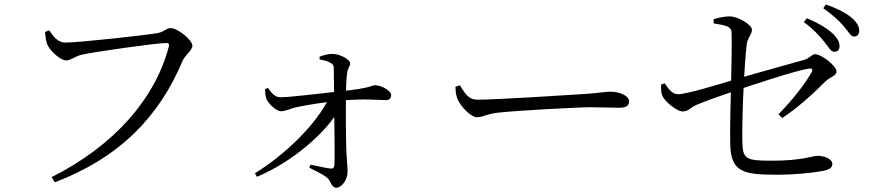

<svg xmlns="http://www.w3.org/2000/svg" viewBox="-20 -811 3970 873"><path d="M214.8 -5.6 229.5 17.9C525.1 -94.8 703.7 -281.6 808.8 -531.3C822.7 -564.1 854.7 -581.1 854.7 -603C854.7 -631.1 785.5 -683.4 755.8 -683.4C738.6 -683.4 725.8 -666.7 699.7 -661.2C652.2 -651.4 333.8 -617.3 277.4 -617.3C241.7 -617.3 220.3 -648.6 203.9 -673.1L184.8 -665.7C186.9 -638.1 189.7 -622.9 195.1 -608.7C205.1 -583.6 252 -536.3 281.9 -536.3C301.4 -536.3 323.1 -555.7 350.4 -562C407.4 -575.2 691 -615.3 734.6 -615.3C745.1 -615.3 751.3 -612.9 747.1 -597.6C685.4 -363.5 501.3 -150 214.8 -5.6Z M1139.1 -23.3 1148.2 -7.2C1304 -71.5 1466.8 -208.2 1526 -321.4L1527.6 -366.2L1475.3 -363.9C1418.3 -246.3 1278.3 -108.8 1139.1 -23.3ZM1509 42.6C1534.2 42.6 1560.4 5.4 1560.4 -29.9C1560.4 -54.2 1557 -75.9 1555.2 -117C1552 -181.4 1552.4 -322.9 1552.8 -381.7C1553 -409.4 1554.4 -449.6 1558.2 -476C1560.9 -504.4 1571.9 -506.8 1571.9 -523.8C1571.9 -538.5 1528.7 -565.9 1490.9 -565.9C1469.2 -565.9 1447.7 -558.2 1433.4 -553.6L1432.8 -541C1450.2 -537.8 1466.2 -533.9 1479.8 -526.8C1492.4 -520.8 1497.5 -515.5 1497.7 -500.9C1498.2 -468.4 1499.2 -407.1 1499.2 -369.7C1499.2 -276 1503.7 -96.9 1500.2 -57.4C1499.2 -48.4 1493.2 -43.7 1483.5 -44.5C1461.1 -46.9 1423.7 -55.8 1392 -62.2L1386 -48.8C1414.2 -34.1 1447.8 -19.3 1469 -1.5C1486 14.5 1486.8 42.6 1509 42.6ZM1257.7 -305.2C1280.1 -305.2 1297.9 -317.5 1331.6 -324.5C1379.8 -334.2 1452 -346.4 1525.3 -353.2C1637.6 -363.8 1700.5 -355.7 1736.5 -355.7C1750.4 -355.7 1758.5 -365.6 1758.5 -377.7C1758.5 -399.6 1713.3 -423.6 1683.2 -423.6C1671.2 -423.6 1668 -410 1528.7 -396.1C1447.8 -387.9 1311.5 -369.6 1255 -368.8C1232.1 -368.8 1217.2 -384 1198.7 -410.7L1185.6 -406.7C1185.6 -391.7 1186.8 -373.3 1191.2 -361.8C1198.1 -342.5 1234.8 -305.2 1257.7 -305.2Z M2148.6 -278C2177.9 -278 2189.4 -292.5 2246.5 -298.9C2321.3 -307.7 2602.2 -323.3 2665.3 -323.3C2726.3 -323.3 2761.3 -321.1 2796.2 -321.1C2829.5 -321.1 2840.2 -332.2 2840.2 -349.8C2840.2 -377.1 2795.2 -394 2756.6 -394C2731.1 -394 2703.1 -387.9 2636.1 -383.5C2590.2 -380.7 2239.8 -357.7 2150.6 -357.7C2109 -357.7 2092.6 -389 2071.2 -423.1L2050.7 -416.5C2051.8 -397.4 2052.5 -379.8 2060 -361.1C2073.9 -327.1 2120.7 -278 2148.6 -278Z M3773.2 -575.4C3788.7 -575.4 3797.2 -584.9 3797.2 -601.6C3797.2 -620.6 3788 -638.3 3762.5 -661.9C3737.2 -684.2 3699.4 -707.3 3648.5 -728L3635 -710.5C3677.7 -679.1 3706.2 -648.2 3726.6 -622.6C3746.9 -598 3757.7 -575.4 3773.2 -575.4ZM3519.1 -16.5C3585.6 -16.5 3673.1 -24.6 3717.9 -33.1C3744.9 -37.9 3764.6 -46.4 3764.6 -64.3C3764.6 -90.9 3724.5 -102.4 3697.3 -102.4C3674.5 -102.4 3627.8 -80.3 3489.2 -80.3C3367.2 -80.3 3356.9 -88.3 3355.3 -170.8C3352.9 -286.8 3365.6 -537.2 3375.6 -611.4C3379.7 -641.4 3398.9 -653.2 3398.9 -676.2C3398.9 -698.9 3334.5 -736.5 3298.3 -736.5C3277.6 -736.5 3250.9 -732 3224.4 -723.6L3225.4 -704.3C3274.1 -697.2 3303.9 -691.8 3306.1 -666.5C3308.7 -621.3 3305.5 -503.2 3303.8 -417.8C3302.2 -353.3 3298.6 -237 3300.2 -157.1C3302.5 -25.7 3362 -16.5 3519.1 -16.5ZM3519.8 -291.4 3536.8 -274.4C3617.7 -328 3689.6 -397.3 3731.7 -439.4C3754.2 -462.1 3783.5 -465.6 3783.5 -486.2C3783.5 -510.9 3715.6 -564.6 3685.8 -564.6C3671.3 -564.6 3663.8 -546.9 3634.9 -538.3C3563.7 -518.4 3397.4 -472.4 3319.2 -448.8C3258.2 -430.2 3101.7 -382.5 3063.4 -382.5C3038.1 -382.5 3022.2 -402.6 3002.5 -432L2986 -426.5C2985.4 -407.3 2985.5 -387.2 2992.6 -373.3C3005.6 -345.7 3060.3 -304.3 3082.7 -304.3C3111.2 -304.3 3112.7 -318.6 3148.4 -334.7C3196.2 -355.3 3274 -381.4 3323.7 -398.4C3400 -424.2 3595.2 -489.8 3658.8 -499.2C3672.8 -501.4 3677.4 -494.8 3670 -482C3639.6 -427.9 3583 -356.3 3519.8 -291.4ZM3863.1 -644.9C3877.6 -644.9 3886.9 -653.8 3886.9 -671.4C3886.9 -691.5 3875.5 -710.7 3849.7 -732.7C3825.3 -752.1 3787.3 -772.6 3735.2 -790.9L3723.5 -773.6C3768.4 -741.2 3793.7 -718.1 3815.3 -692.9C3837.2 -668.7 3847.6 -644.9 3863.1 -644.9Z"/></svg>

Font: Source Han Serif TW VF
Style: Regular
Weight: 250
Designer: Ryoko NISHIZUKA 西塚涼子 (kana & ideographs); Frank Grießhammer (Latin, Greek & Cyrillic); Wenlong ZHANG 张文龙 (bopomofo); San
Foundry: Adobe
Version: Version 2.002;hotconv 1.1.0;makeotfexe 2.6.0